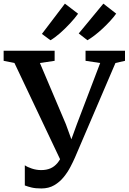

<svg xmlns="http://www.w3.org/2000/svg" viewBox="-35 -1022 708 1056"><path d="M192.5 14.5Q160.5 14.5 139.5 9.5Q118.5 4.5 101.5 -2V-113Q115.5 -103 140.5 -94.8Q165.5 -86.5 191 -86.5Q220.5 -86.5 242.5 -96Q264.5 -105.5 281 -125.5Q297.5 -145.5 310.5 -175.5L310 -115.5L44.5 -675.5L-15 -687.5V-743H265.5V-687.5L184.5 -675.5L327.5 -338.5L378 -199.5H337L388 -339.5L516 -675.5L435.5 -687.5V-743H652.5V-687.5L600 -675.5L377 -155Q367.5 -133 352.2 -103.8Q337 -74.5 315.2 -47.8Q293.5 -21 263.2 -3.2Q233 14.5 192.5 14.5ZM445.5 -801 398 -838 533.5 -1002 604 -947Q590.5 -928 571 -906.8Q551.5 -885.5 529.5 -865Q507.5 -844.5 485.8 -827.8Q464 -811 446.5 -801ZM242 -801 195.5 -835.5 322 -1002 394.5 -946.5Q376.5 -921.5 349.8 -892.8Q323 -864 294.8 -839.2Q266.5 -814.5 243 -801Z"/></svg>

Font: Merriweather SemiBold
Style: Regular
Weight: 600
Version: Version 2.100